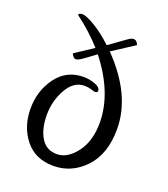

<svg xmlns="http://www.w3.org/2000/svg" viewBox="-139 -845 838 958"><g transform="rotate(20 280.0 -366.5)"><path d="M492 -267Q492 -134 422 -60Q352 14 255 14Q158 14 104.5 -53.5Q51 -121 51 -216.5Q51 -312 104 -383.5Q157 -455 247 -455Q278 -455 308 -444Q338 -433 338 -414Q338 -404 324 -404Q319 -404 302.5 -409.5Q286 -415 267 -415Q209 -415 173.5 -352Q138 -289 138 -215Q138 -141 166.5 -94Q195 -47 251 -47Q307 -47 353.5 -108Q400 -169 400 -267Q400 -424 274 -585L215 -542Q190 -524 178 -524Q166 -524 155 -547L252 -611Q192 -678 118 -733Q109 -740 122 -745Q127 -747 134 -747Q155 -747 202.5 -718.5Q250 -690 300 -643L385 -704Q404 -718 416 -718Q434 -718 442 -695L325 -619Q492 -448 492 -267Z"/></g></svg>

Font: Sedan
Style: Regular
Weight: 400
Designer: Sebastian Salazar
Foundry: Sebastian Salazar
Version: Version 1.001